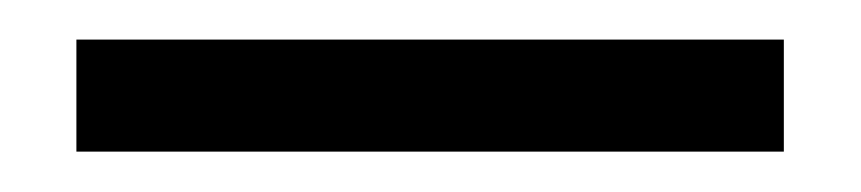

<svg xmlns="http://www.w3.org/2000/svg" viewBox="-20 -20 435 97"><path d="M18.6 56.6V0H376V56.6Z"/></svg>

Font: Crimson Pro
Style: Regular
Weight: 400
Designer: Jacques Le Bailly
Foundry: Baron von Fonthausen
Version: Version 1.003